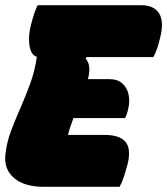

<svg xmlns="http://www.w3.org/2000/svg" viewBox="-24 -720 644 740"><path d="M144 0Q70 0 30 -34Q-10 -68 -3 -126Q2 -172 18.5 -215.5Q35 -259 54.5 -303.5Q74 -348 92 -396.5Q110 -445 118 -501Q95 -508 89.5 -545Q84 -582 96 -627Q103 -653 108.5 -669.5Q114 -686 121 -700H519Q570 -700 589.5 -668Q609 -636 593 -574Q588 -552 581.5 -533Q575 -514 567 -500H310L306 -495Q318 -480 320 -461.5Q322 -443 315 -415H398Q430 -415 448.5 -397.5Q467 -380 472 -354Q477 -328 470 -300Q465 -277 458 -265H259Q253 -249 247.5 -232.5Q242 -216 238 -200H380Q436 -200 459 -174Q482 -148 468 -88Q461 -62 454 -40Q447 -18 437 0Z"/></svg>

Font: Recursive Sn Csl St XBk
Style: Italic
Weight: 1000
Italic angle: -15°
Version: Version 1.085;hotconv 1.1.0;makeotfexe 2.6.0; ttfautohint (v